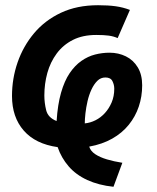

<svg xmlns="http://www.w3.org/2000/svg" viewBox="-20 -560 600 736"><path d="M415 156Q358 150 314.5 130Q271 110 243 77.5Q215 45 201 4Q116 -8 71 -59.5Q26 -111 26 -192Q26 -259 47.5 -321Q69 -383 110.5 -432.5Q152 -482 213.5 -511Q275 -540 356 -540Q395 -540 423.5 -536Q452 -532 478 -522L431 -414Q415 -421 396.5 -423.5Q378 -426 349 -426Q297 -426 259.5 -407Q222 -388 197.5 -355Q173 -322 161.5 -280.5Q150 -239 150 -194Q150 -166 157 -137.5Q164 -109 197 -96Q201 -159 214 -204.5Q227 -250 247 -279.5Q267 -309 292 -326.5Q317 -344 344.5 -351Q372 -358 400 -358Q434 -358 462.5 -344Q491 -330 508 -302Q525 -274 525 -233Q525 -190 512 -151.5Q499 -113 473.5 -81.5Q448 -50 410 -28.5Q372 -7 322 2Q327 19 345 31Q363 43 390 51Q417 59 449 64ZM305 -87Q326 -89 346 -99Q366 -109 382 -126.5Q398 -144 408 -167.5Q418 -191 418 -220Q418 -235 411 -249Q404 -263 384 -263Q366 -263 353 -250Q340 -237 330.5 -216.5Q321 -196 315.5 -172Q310 -148 307.5 -125.5Q305 -103 305 -87Z"/></svg>

Font: Ubuntu Sans Mono
Style: Italic
Weight: 400
Italic angle: -13.5°
Monospace: yes
Designer: Dalton Maag Ltd
Foundry: Dalton Maag Ltd
Version: Version 1.006